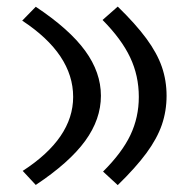

<svg xmlns="http://www.w3.org/2000/svg" viewBox="-20 -549 564 574"><path d="M332 -529.3Q385.7 -477.1 417.7 -433.6Q449.7 -390.1 463.9 -349.1Q478 -308.1 478 -262.7Q478 -217.3 463.9 -176Q449.7 -134.8 417.7 -91.3Q385.7 -47.9 332 4.4L288.1 -36.1Q344.7 -92.3 369.9 -145.3Q395 -198.2 395 -259.3Q395 -322.8 369.1 -377.4Q343.3 -432.1 286.6 -489.3ZM86.9 -528.8Q187.5 -461.9 234.6 -397.2Q281.7 -332.5 281.7 -262.7Q281.7 -192.4 234.6 -127.7Q187.5 -63 86.9 3.9L47.9 -38.1Q198.7 -135.7 198.7 -259.3Q198.7 -387.2 46.4 -487.3Z"/></svg>

Font: Pinar DS1 Medium
Style: Regular
Weight: 500
Designer: Amin Abedi
Version: Version 3.000